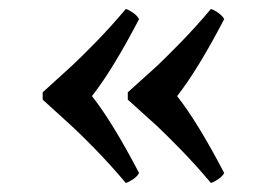

<svg xmlns="http://www.w3.org/2000/svg" viewBox="-20 -427 595 424"><path d="M74.2 -207V-223.1L138.7 -281.7Q157.7 -299.3 191.2 -333.5Q224.6 -367.7 257.8 -407.2Q265.6 -404.8 274.7 -398.2Q283.7 -391.6 287.1 -384.8Q228.5 -272.5 183.1 -214.8Q228.5 -157.2 287.1 -44.9Q283.7 -38.1 274.7 -31.7Q265.6 -25.4 257.8 -22.9Q224.6 -62.5 191.2 -96.7Q157.7 -130.9 138.7 -148.4ZM262.2 -207V-223.1L327.1 -281.7Q345.7 -299.3 379.2 -333.5Q412.6 -367.7 445.8 -407.2Q453.6 -404.8 462.6 -398.2Q471.7 -391.6 475.1 -384.8Q416.5 -272.5 371.1 -214.8Q416.5 -157.2 475.1 -44.9Q471.7 -38.1 462.6 -31.7Q453.6 -25.4 445.8 -22.9Q412.6 -62.5 379.2 -96.7Q345.7 -130.9 327.1 -148.4Z"/></svg>

Font: Linux Libertine G
Style: Bold
Weight: 700
Designer: Philipp H. Poll
Foundry: Philipp H. Poll
Version: Version 5.0.3